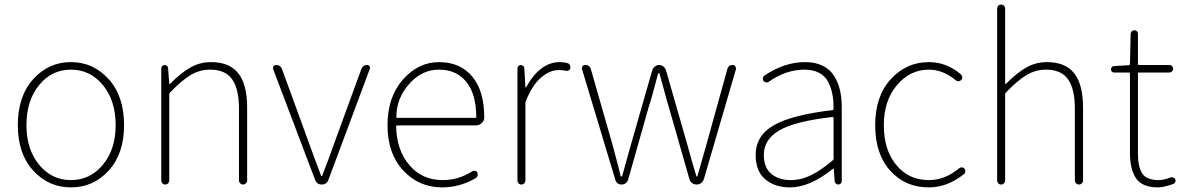

<svg xmlns="http://www.w3.org/2000/svg" viewBox="-20 -814 5222 847"><path d="M58.6 -261.7Q58.6 -389.6 126.5 -464.8Q194.3 -540 293 -540Q391.6 -540 459.5 -464.8Q527.3 -389.6 527.3 -261.7Q527.3 -135.7 459.5 -61.5Q391.6 12.7 293 12.7Q194.3 12.7 126.5 -61.5Q58.6 -135.7 58.6 -261.7ZM490.2 -261.7Q490.2 -370.1 434.1 -438.5Q377.9 -506.8 293 -506.8Q208 -506.8 152.3 -438.5Q96.7 -370.1 96.7 -261.7Q96.7 -155.3 152.3 -87.4Q208 -19.5 293 -19.5Q377.9 -19.5 434.1 -87.4Q490.2 -155.3 490.2 -261.7Z M691.4 -17.6V-511.7Q691.4 -518.6 695.8 -522.9Q700.2 -527.3 706.1 -527.3Q711.9 -527.3 716.8 -522.9Q721.7 -518.6 721.7 -511.7L726.6 -444.3Q726.6 -443.4 727.5 -443.4Q728.5 -443.4 729.5 -443.4Q775.4 -490.2 817.9 -515.1Q860.4 -540 911.1 -540Q992.2 -540 1031.2 -490.7Q1070.3 -441.4 1070.3 -338.9V-17.6Q1070.3 -10.7 1064.9 -5.4Q1059.6 0 1052.2 0Q1044.9 0 1039.6 -5.4Q1034.2 -10.7 1034.2 -17.6V-334Q1034.2 -421.9 1003.9 -464.4Q973.6 -506.8 907.2 -506.8Q861.3 -506.8 821.8 -483.4Q782.2 -460 730.5 -406.2Q726.6 -403.3 726.6 -398.4V-17.6Q726.6 -10.7 721.7 -5.4Q716.8 0 709 0Q701.2 0 696.3 -5.4Q691.4 -10.7 691.4 -17.6Z M1370.1 -20.5 1185.5 -507.8Q1184.6 -510.7 1184.6 -513.7Q1184.6 -517.6 1186.5 -521.5Q1190.4 -527.3 1198.2 -527.3Q1217.8 -527.3 1224.6 -507.8L1341.8 -186.5Q1376 -91.8 1396.5 -39.1Q1397.5 -37.1 1399.4 -37.1Q1401.4 -37.1 1401.4 -39.1Q1434.6 -124 1456.1 -186.5L1574.2 -509.8Q1581.1 -527.3 1599.6 -527.3Q1606.4 -527.3 1610.4 -521.5Q1612.3 -517.6 1612.3 -514.6Q1612.3 -511.7 1611.3 -509.8L1428.7 -20.5Q1420.9 0 1399.4 0Q1377.9 0 1370.1 -20.5Z M1930.7 12.7Q1828.1 12.7 1758.8 -62Q1689.5 -136.7 1689.5 -261.7Q1689.5 -385.7 1757.3 -462.9Q1825.2 -540 1917 -540Q2009.8 -540 2063 -476.6Q2116.2 -413.1 2116.2 -296.9V-295.9Q2116.2 -281.2 2105 -271Q2093.8 -260.7 2079.1 -260.7H1732.4Q1727.5 -260.7 1727.5 -256.8Q1729.5 -152.3 1785.6 -85.9Q1841.8 -19.5 1932.6 -19.5Q2003.9 -19.5 2063.5 -58.6Q2069.3 -61.5 2076.2 -60.1Q2083 -58.6 2085.9 -52.7Q2088.9 -45.9 2086.9 -39.1Q2085 -32.2 2079.1 -28.3Q2007.8 12.7 1930.7 12.7ZM1728.5 -297.9Q1728.5 -293.9 1732.4 -293.9H2076.2Q2081.1 -293.9 2081.1 -297.9V-298.8Q2080.1 -401.4 2036.1 -454.1Q1992.2 -506.8 1917 -506.8Q1844.7 -506.8 1791 -450.2Q1728.5 -383.8 1728.5 -297.9Z M2262.7 -17.6V-511.7Q2262.7 -518.6 2267.1 -522.9Q2271.5 -527.3 2277.3 -527.3Q2283.2 -527.3 2288.1 -522.9Q2293 -518.6 2293 -511.7L2297.9 -428.7Q2297.9 -427.7 2298.8 -427.7Q2299.8 -427.7 2300.8 -428.7Q2362.3 -540 2449.2 -540Q2469.7 -540 2484.4 -535.2Q2491.2 -533.2 2494.1 -526.4Q2496.1 -522.5 2496.1 -518.6Q2496.1 -515.6 2496.1 -512.7Q2494.1 -505.9 2487.8 -502.9Q2481.4 -500 2474.6 -502Q2462.9 -504.9 2444.3 -504.9Q2405.3 -504.9 2366.7 -471.7Q2328.1 -438.5 2299.8 -368.2Q2297.9 -364.3 2297.9 -359.4V-17.6Q2297.9 -10.7 2293 -5.4Q2288.1 0 2280.3 0Q2272.5 0 2267.6 -5.4Q2262.7 -10.7 2262.7 -17.6Z M2722.7 0Q2700.2 0 2694.3 -21.5L2547.9 -507.8Q2546.9 -509.8 2546.9 -512.7Q2546.9 -516.6 2549.8 -521.5Q2553.7 -527.3 2561.5 -527.3Q2582 -527.3 2586.9 -507.8L2682.6 -173.8Q2688.5 -150.4 2700.7 -105.5Q2712.9 -60.5 2717.8 -37.1Q2718.8 -35.2 2721.2 -35.2Q2723.6 -35.2 2724.6 -37.1Q2757.8 -155.3 2762.7 -173.8L2857.4 -503.9Q2860.4 -513.7 2868.7 -520.5Q2877 -527.3 2887.7 -527.3Q2898.4 -527.3 2906.7 -520.5Q2915 -513.7 2918 -503.9L3012.7 -173.8Q3028.3 -115.2 3051.8 -37.1Q3052.7 -35.2 3054.7 -35.2Q3056.6 -35.2 3056.6 -37.1Q3064.5 -64.5 3095.7 -173.8L3188.5 -508.8Q3193.4 -527.3 3212.9 -527.3Q3219.7 -527.3 3223.6 -521.5Q3226.6 -517.6 3226.6 -512.7Q3226.6 -510.7 3226.6 -508.8L3085 -23.4Q3081.1 -12.7 3072.8 -6.3Q3064.5 0 3053.2 0Q3042 0 3033.2 -6.3Q3024.4 -12.7 3021.5 -23.4L2930.7 -340.8Q2921.9 -369.1 2908.7 -418.9Q2895.5 -468.8 2889.6 -488.3Q2888.7 -491.2 2886.2 -491.2Q2883.8 -491.2 2882.8 -488.3Q2858.4 -392.6 2840.8 -338.9L2751 -21.5Q2748 -11.7 2740.2 -5.9Q2732.4 0 2722.7 0Z M3464.8 12.7Q3398.4 12.7 3356 -22.9Q3313.5 -58.6 3313.5 -129.9Q3313.5 -215.8 3394 -261.7Q3474.6 -307.6 3652.3 -328.1Q3657.2 -329.1 3657.2 -333Q3657.2 -337.9 3657.2 -342.8Q3657.2 -372.1 3652.3 -396.5Q3647.5 -424.8 3634.3 -451.2Q3621.1 -477.5 3594.2 -492.2Q3567.4 -506.8 3529.3 -506.8Q3447.3 -506.8 3371.1 -453.1Q3365.2 -449.2 3358.4 -450.7Q3351.6 -452.1 3347.7 -457Q3344.7 -463.9 3345.7 -470.7Q3346.7 -477.5 3353.5 -481.4Q3441.4 -540 3531.2 -540Q3576.2 -540 3608.4 -524.4Q3640.6 -508.8 3658.7 -480.5Q3676.8 -452.1 3685.1 -418Q3693.4 -383.8 3693.4 -340.8V-14.6Q3693.4 -8.8 3689 -4.4Q3684.6 0 3678.2 0Q3671.9 0 3667 -4.4Q3662.1 -8.8 3662.1 -14.6L3658.2 -68.4Q3658.2 -70.3 3656.7 -70.3Q3655.3 -70.3 3654.3 -69.3Q3552.7 12.7 3464.8 12.7ZM3467.8 -19.5Q3513.7 -19.5 3557.6 -41Q3601.6 -62.5 3653.3 -106.4Q3657.2 -109.4 3657.2 -113.3V-293.9Q3657.2 -297.9 3653.3 -297.9Q3653.3 -297.9 3652.3 -297.9Q3488.3 -279.3 3418.9 -239.3Q3349.6 -199.2 3349.6 -130.9Q3349.6 -74.2 3382.8 -46.9Q3416 -19.5 3467.8 -19.5Z M4077.1 12.7Q3973.6 12.7 3907.2 -61Q3840.8 -134.8 3840.8 -261.7Q3840.8 -389.6 3909.7 -464.8Q3978.5 -540 4078.1 -540Q4156.2 -540 4219.7 -485.4Q4224.6 -480.5 4225.1 -473.6Q4225.6 -466.8 4220.7 -461.4Q4215.8 -456.1 4209 -455.6Q4202.1 -455.1 4196.3 -460Q4139.6 -506.8 4078.1 -506.8Q3994.1 -506.8 3936.5 -438Q3878.9 -369.1 3878.9 -261.7Q3878.9 -153.3 3933.6 -86.4Q3988.3 -19.5 4078.1 -19.5Q4149.4 -19.5 4211.9 -72.3Q4216.8 -76.2 4223.6 -75.7Q4230.5 -75.2 4234.4 -70.3Q4238.3 -65.4 4238.3 -59.6Q4238.3 -50.8 4232.4 -45.9Q4159.2 12.7 4077.1 12.7Z M4378.9 -17.6V-776.4Q4378.9 -783.2 4383.8 -788.6Q4388.7 -793.9 4396.5 -793.9Q4404.3 -793.9 4409.2 -788.6Q4414.1 -783.2 4414.1 -776.4V-445.3Q4414.1 -444.3 4415.5 -443.8Q4417 -443.4 4418 -444.3Q4463.9 -491.2 4506.3 -515.6Q4548.8 -540 4598.6 -540Q4679.7 -540 4718.8 -490.7Q4757.8 -441.4 4757.8 -338.9V-17.6Q4757.8 -10.7 4752.4 -5.4Q4747.1 0 4739.7 0Q4732.4 0 4727.1 -5.4Q4721.7 -10.7 4721.7 -17.6V-334Q4721.7 -421.9 4691.4 -464.4Q4661.1 -506.8 4594.7 -506.8Q4548.8 -506.8 4509.3 -483.4Q4469.7 -460 4418 -406.2Q4414.1 -403.3 4414.1 -398.4V-17.6Q4414.1 -10.7 4409.2 -5.4Q4404.3 0 4396.5 0Q4388.7 0 4383.8 -5.4Q4378.9 -10.7 4378.9 -17.6Z M5088.9 12.7Q5019.5 12.7 4992.2 -26.4Q4964.8 -65.4 4964.8 -139.6V-489.3Q4964.8 -494.1 4960 -494.1H4894.5Q4888.7 -494.1 4884.8 -498Q4880.9 -502 4880.9 -507.8Q4880.9 -513.7 4884.8 -518.1Q4888.7 -522.5 4894.5 -522.5L4960 -526.4Q4964.8 -527.3 4964.8 -531.2L4967.8 -665Q4968.8 -671.9 4973.1 -676.3Q4977.5 -680.7 4983.9 -680.7Q4990.2 -680.7 4995.1 -676.3Q5000 -671.9 5000 -665V-531.2Q5000 -527.3 5003.9 -527.3H5138.7Q5145.5 -527.3 5150.4 -522.5Q5155.3 -517.6 5155.3 -510.7Q5155.3 -503.9 5150.4 -499Q5145.5 -494.1 5138.7 -494.1H5003.9Q5000 -494.1 5000 -489.3V-134.8Q5000 -78.1 5019 -48.8Q5038.1 -19.5 5091.8 -19.5Q5114.3 -19.5 5143.6 -31.2Q5150.4 -33.2 5156.2 -30.8Q5162.1 -28.3 5165 -22.5Q5166 -19.5 5166 -16.6Q5166 -12.7 5164.1 -9.8Q5161.1 -3.9 5155.3 -2Q5110.4 12.7 5088.9 12.7Z"/></svg>

Font: Gen Jyuu Gothic ExtraLight
Style: Regular
Weight: 100
Designer: [Source Han Sans]
Ryoko NISHIZUKA  (kana & ideographs); Paul D. Hunt (Latin, Greek & Cyrillic); Wenlong ZHANG  (bopomofo
Version: Version 1.002.20150607